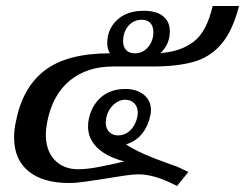

<svg xmlns="http://www.w3.org/2000/svg" viewBox="-20 -601 818 641"><path d="M138 -196Q133 -169 133 -152Q133 -98 162.5 -67Q192 -36 241 -36Q268 -36 304 -42.5Q340 -49 395 -62Q335 -78 304.5 -108Q274 -138 274 -178Q274 -193 276 -201Q285 -248 317 -276Q349 -304 398 -304Q437 -304 460.5 -284.5Q484 -265 484 -233Q484 -228 482 -216Q475 -181 455 -155.5Q435 -130 401 -119Q442 -90 553 -51Q574 -44 577 -42L609 -27L571 20Q497 -19 443 -19Q424 -19 394 -14.5Q364 -10 334 -5Q302 0 268 5Q234 10 211 10Q123 10 75 -29.5Q27 -69 27 -142Q27 -167 33 -195Q55 -309 129.5 -366Q204 -423 347 -423Q338 -438 338 -457Q338 -503 370.5 -534Q403 -565 460 -565Q503 -565 525 -546.5Q547 -528 547 -497Q547 -453 516 -424Q581 -428 625.5 -461Q670 -494 690 -581H778Q757 -499 720 -455Q683 -411 628 -395Q573 -379 489 -379H358Q270 -379 213 -332Q156 -285 138 -196ZM391 -463Q391 -445 401 -434Q411 -423 430 -423Q453 -423 469.5 -438.5Q486 -454 491 -479Q492 -484 492 -494Q492 -513 482 -524Q472 -535 453 -535Q426 -535 408.5 -514.5Q391 -494 391 -463ZM438 -209Q440 -219 440 -224Q440 -244 428.5 -256Q417 -268 398 -268Q377 -268 359 -251.5Q341 -235 335 -209Q333 -197 333 -193Q333 -172 344.5 -160.5Q356 -149 374 -149Q397 -149 414.5 -165.5Q432 -182 438 -209Z"/></svg>

Font: Taviraj Medium
Style: Italic
Weight: 500
Italic angle: -12°
Designer: Katatrad Team
Foundry: CadsonDemak
Version: Version 1.001